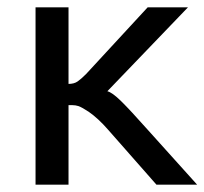

<svg xmlns="http://www.w3.org/2000/svg" viewBox="-20 -504 558 524"><path d="M77 -484H167V-275Q182 -275 191.5 -281.5Q201 -288 215 -302L383 -484H493L273 -255Q286 -252 310.5 -228Q335 -204 383 -150L518 0H407L275 -150Q248 -181 222 -199Q202 -212 194 -214.5Q186 -217 178 -217Q170 -217 167 -217V0H77Z"/></svg>

Font: Play
Style: Regular
Weight: 400
Designer: Jonas Hecksher (Cyrillic expansion: Cyreal)
Foundry: Jonas Hecksher, Playtype, e-types AS
Version: Version 2.101; ttfautohint (v1.5.65-e2d9)